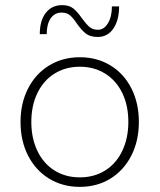

<svg xmlns="http://www.w3.org/2000/svg" viewBox="-20 -722 622 748"><path d="M60 -247Q60 -320 89.5 -377.5Q119 -435 171.5 -467Q224 -499 291 -499Q358 -499 410.5 -467Q463 -435 492 -377.5Q521 -320 521 -247Q521 -173 491.5 -115.5Q462 -58 410 -26Q358 6 291 6Q224 6 171.5 -26Q119 -58 89.5 -115.5Q60 -173 60 -247ZM480 -247Q480 -311 456.5 -359.5Q433 -408 390 -435Q347 -462 291 -462Q235 -462 192 -435Q149 -408 125.5 -359Q102 -310 102 -247Q102 -184 125.5 -134.5Q149 -85 192 -58Q235 -31 291 -31Q347 -31 390 -58Q433 -85 456.5 -134.5Q480 -184 480 -247ZM279 -631Q265 -652 252.5 -662.5Q240 -673 220 -673Q193 -673 177.5 -650.5Q162 -628 162 -589H135Q135 -642 158.5 -672Q182 -702 222 -702Q249 -702 265 -689.5Q281 -677 299 -651Q315 -629 328 -617.5Q341 -606 362 -606Q385 -606 400.5 -631.5Q416 -657 416 -697H444Q444 -643 421.5 -610.5Q399 -578 361 -578Q331 -578 314 -591.5Q297 -605 279 -631Z"/></svg>

Font: Hanken Grotesk ExtraLight
Style: Regular
Weight: 200
Designer: Alfredo Marco Pradil
Foundry: Hanken Design Co.
Version: Version 3.014